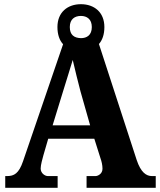

<svg xmlns="http://www.w3.org/2000/svg" viewBox="-20 -896 763 916"><path d="M5 0H255V-56H208C195 -56 174 -69 174 -92C174 -110 183 -139 187 -155L210 -234H430L460 -139C464 -128 469 -109 469 -91C469 -66 446 -56 436 -56H393V0H723V-56H705C678 -56 652 -73 632 -133L452 -686C468 -704 478 -731 478 -767C478 -838 429 -876 366 -876C303 -876 254 -838 254 -767C254 -731 264 -703 281 -685L90 -127C70 -68 47 -56 14 -56H5ZM366 -714C333 -715 313 -730 313 -767C313 -805 337 -820 366 -820C394 -820 418 -805 418 -767C418 -728 394 -714 366 -714ZM231 -298 282 -464C294 -504 316 -572 327 -610C337 -566 353 -502 364 -460L410 -298Z"/></svg>

Font: Noto Serif Tamil SemiCondensed ExtraBold
Style: Regular
Weight: 800
Width: 4
Designer: Indian Type Foundry, Tom Grace, and the Monotype Design Team
Foundry: Monotype Imaging Inc.
Version: Version 2.004